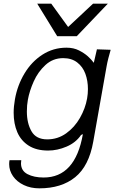

<svg xmlns="http://www.w3.org/2000/svg" viewBox="-20 -819 640 1047"><path d="M30 76Q30 64 32 54.5H96Q94.5 63.5 94.5 71.5Q94.5 112 129.8 130.5Q165 149 218 149Q390.5 149 432 -87.5L422 -83Q393.5 -41 343 -19.5Q292.5 2 242.5 2Q178.5 2 136.5 -24.8Q94.5 -51.5 74.5 -97.8Q54.5 -144 54.5 -204Q54.5 -238.5 61.5 -278Q75 -354 113.5 -418.2Q152 -482.5 211.2 -520.8Q270.5 -559 342.5 -559Q381.5 -559 410.8 -544Q440 -529 459 -512Q478 -495 491.5 -476.5L508.5 -550L583.5 -547.5Q577 -525 571 -501.8Q565 -478.5 561.5 -458.5L488.5 -46.5Q465 86.5 390 147.2Q315 208 194.5 208Q147 208 109.5 190Q72 172 51 141.8Q30 111.5 30 76ZM455 -282Q459.5 -307 459.5 -333.5Q459.5 -378.5 445.5 -416.8Q431.5 -455 401 -478.5Q370.5 -502 324.5 -502Q268.5 -502 227.8 -464.5Q187 -427 163.8 -374.8Q140.5 -322.5 132 -275Q126.5 -246 126.5 -211Q126.5 -147 151.8 -103Q177 -59 237.5 -59Q295 -59 341 -92Q387 -125 416.2 -176.5Q445.5 -228 455 -282ZM183 -799H259.5L351.5 -672L487.5 -799H568L398.5 -621.5H292Z"/></svg>

Font: JuliaMono Light
Style: Italic
Weight: 300
Italic angle: -9°
Monospace: yes
Designer: cormullion
Foundry: corm
Version: Version 0.054; ttfautohint (v1.8.4)